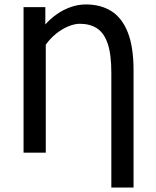

<svg xmlns="http://www.w3.org/2000/svg" viewBox="-20 -687 704 864"><path d="M481 157V-360Q481 -443 464.5 -491Q448 -539 416.5 -559.5Q385 -580 339 -580Q315 -580 286.5 -568Q258 -556 232 -535Q206 -514 186 -486V0H86V-655H184V-577Q207 -603 236.5 -623.5Q266 -644 299 -655.5Q332 -667 367 -667Q433 -667 481 -637Q529 -607 555 -541.5Q581 -476 581 -370V157Z"/></svg>

Font: Source Sans 3 Medium
Style: Regular
Weight: 500
Designer: Paul D. Hunt
Foundry: Adobe
Version: Version 3.052;hotconv 1.1.0;makeotfexe 2.6.0